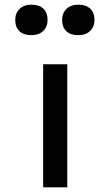

<svg xmlns="http://www.w3.org/2000/svg" viewBox="-20 -799 470 819"><path d="M164 0V-525H267V0ZM314 -649Q281 -649 263 -666Q245 -683 245 -714Q245 -743 263.5 -761Q282 -779 314 -779Q347 -779 365 -762Q383 -745 383 -714Q383 -685 364.5 -667Q346 -649 314 -649ZM114 -649Q81 -649 63 -666Q45 -683 45 -714Q45 -743 63.5 -761Q82 -779 114 -779Q147 -779 165 -762Q183 -745 183 -714Q183 -685 164.5 -667Q146 -649 114 -649Z"/></svg>

Font: Lexend Peta
Style: Regular
Weight: 400
Designer: Bonnie Shaver-Troup, Thomas Jockin
Foundry: Lexend
Version: Version 1.007